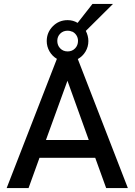

<svg xmlns="http://www.w3.org/2000/svg" viewBox="-20 -962 689 982"><path d="M271 -661Q247 -675 233 -699.5Q219 -724 219 -752Q219 -796 250 -827.5Q281 -859 326 -859Q354 -859 377 -845L453 -942H558L419 -804Q432 -778 432 -752Q432 -723 417.5 -698.5Q403 -674 378 -660L634 0H523L467 -155H182L126 0H14ZM379 -753Q379 -769 370.5 -782Q362 -795 348 -801H343L344 -802Q335 -805 326 -805Q303 -805 288 -790Q273 -775 273 -753Q273 -730 288 -714.5Q303 -699 326 -699Q349 -699 364 -714.5Q379 -730 379 -753ZM434 -246 325 -549 215 -246Z"/></svg>

Font: Hanken Grotesk Medium
Style: Regular
Weight: 500
Designer: Alfredo Marco Pradil
Foundry: Hanken Design Co.
Version: Version 3.014